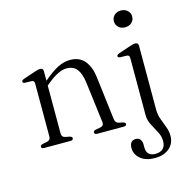

<svg xmlns="http://www.w3.org/2000/svg" viewBox="-128 -809 1140 1165"><g transform="rotate(-15 442.0 -227.0)"><path d="M187.5 -450V-390.5Q240.5 -436 280 -455.8Q319.5 -475.5 357.5 -475.5Q416.5 -475.5 448.5 -436.8Q480.5 -398 488.5 -331.5L521.5 -60.5Q524.5 -35.5 546 -31L570 -26Q586 -22 586 -12.5Q586 0 568.5 0H403Q384.5 0 384.5 -13Q384.5 -22.5 399.5 -26.5L427.5 -31.5Q453.5 -36.5 450.5 -60.5L418 -320Q410.5 -375.5 388.2 -403.5Q366 -431.5 323.5 -431.5Q272.5 -431.5 197.5 -368.5L187.5 -360V-58Q187.5 -36 209.5 -31.5L235.5 -26.5Q251.5 -22.5 251.5 -13Q251.5 0 233 0H68.5Q51 0 51 -12.5Q51 -22 67 -26L94.5 -31.5Q117 -36.5 117 -58V-392Q117 -410.5 101 -411.5L59.5 -412.5Q44.5 -413.5 44.5 -423Q44.5 -432 61 -437.5L133.5 -462Q157 -470 168 -470Q187.5 -470 187.5 -450ZM733 -580Q708.5 -580 692.2 -595Q676 -610 676 -633Q676 -655.5 692.2 -670.5Q708.5 -685.5 733 -685.5Q758.5 -685.5 774.8 -670.2Q791 -655 791 -633Q791 -610 774.8 -595Q758.5 -580 733 -580ZM785 -49.5Q785 -17 795.8 12.2Q806.5 41.5 817.2 69.8Q828 98 828 127Q828 174.5 794 203.8Q760 233 704.5 233Q645 233 612.5 205Q580 177 580 138.5Q580 91 619.5 91Q636.5 91 646.5 103.2Q656.5 115.5 656.5 135.5V153Q656.5 209.5 712.5 209.5Q776.5 208.5 776.5 145.5Q776.5 115 761 86.5Q745.5 58 730 28.5Q714.5 -1 714.5 -34V-392Q714.5 -410.5 698.5 -411.5L657 -412.5Q642 -413.5 642 -423Q642 -432 658.5 -437.5L731 -462Q754.5 -470 765.5 -470Q785 -470 785 -450Z"/></g></svg>

Font: Fraunces 9pt S000 Light
Style: Regular
Weight: 300
Version: Version 1.000; ttfautohint (v1.8.3)